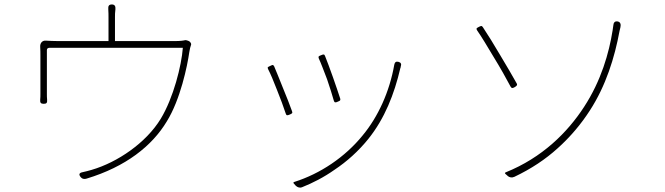

<svg xmlns="http://www.w3.org/2000/svg" viewBox="-20 -795 2980 860"><path d="M646 -581H799C793 -501 757 -357 700 -263C635 -156 507 -68 390 -34C377 -30 364 -27 351 -24C334 -21 331 -13 343 0C349 7 359 8 368 5C543 -48 661 -141 727 -251C788 -349 819 -499 828 -562C830 -575 833 -587 836 -595C837 -598 835 -604 830 -608L828 -610C820 -614 811 -616 809 -615C801 -613 787 -611 763 -611H495V-718C495 -726 495 -741 497 -754C498 -767 494 -775 481 -775C468 -775 464 -768 465 -755C466 -741 466 -727 466 -718V-611H241C221 -611 202 -612 185 -613C170 -614 159 -603 160 -585C161 -572 161 -559 161 -548C161 -517 161 -404 161 -374C161 -367 161 -357 160 -348C159 -335 163 -330 176 -330C189 -330 192 -335 191 -348C190 -357 190 -367 190 -374C190 -402 190 -518 190 -571C190 -577 194 -581 203 -581H494Z M1471 -450C1458 -487 1444 -524 1436 -544C1433 -553 1428 -552 1419 -548C1409 -544 1404 -543 1408 -533C1418 -512 1431 -476 1445 -440C1457 -404 1469 -368 1475 -345C1478 -334 1483 -335 1494 -340C1502 -344 1506 -344 1504 -353C1497 -375 1484 -413 1471 -450ZM1479 -35C1533 -71 1585 -117 1630 -173C1703 -264 1746 -373 1773 -489C1774 -491 1775 -494 1775 -497C1779 -508 1776 -515 1765 -518C1754 -521 1748 -516 1746 -505C1725 -385 1674 -272 1604 -188C1525 -91 1415 -17 1298 20C1294 21 1293 24 1296 27L1304 36L1306 38C1314 45 1324 47 1332 44C1380 25 1431 -1 1479 -35ZM1220 -394C1236 -355 1251 -313 1260 -286C1263 -276 1268 -278 1278 -282C1287 -286 1292 -288 1288 -297C1279 -323 1263 -363 1247 -402C1231 -441 1217 -478 1208 -498C1203 -507 1200 -504 1191 -500C1181 -495 1176 -495 1181 -485C1190 -468 1206 -431 1220 -394Z M2478 -131C2536 -183 2584 -241 2622 -300C2694 -411 2733 -537 2755 -656C2756 -660 2757 -666 2759 -673C2762 -686 2759 -697 2746 -699C2733 -701 2728 -693 2727 -680C2726 -671 2725 -663 2724 -659C2708 -558 2673 -434 2596 -316C2522 -202 2409 -89 2245 -23C2241 -21 2241 -19 2244 -16L2253 -8L2255 -6C2263 0 2273 2 2284 -3C2360 -39 2424 -82 2478 -131ZM2221 -547C2193 -595 2163 -643 2143 -673C2138 -681 2134 -679 2126 -675C2116 -670 2111 -668 2117 -659C2136 -632 2163 -587 2191 -540C2220 -493 2248 -443 2267 -407C2272 -398 2277 -400 2286 -405C2294 -410 2299 -414 2294 -422C2277 -453 2249 -500 2221 -547Z"/></svg>

Font: GenSenRounded2 TW EL
Style: Regular
Weight: 250
Version: Version 2.100;PS 2.1;hotconv 16.6.51;makeotf.lib2.5.65220 DE